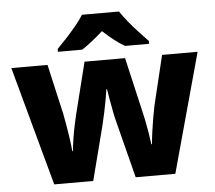

<svg xmlns="http://www.w3.org/2000/svg" viewBox="-53 -825 991 883"><g transform="rotate(-5 442.0 -383.0)"><path d="M473 -255Q466 -280 460 -312Q454 -344 449 -372Q444 -400 442 -415H439Q437 -400 432 -371.5Q427 -343 420 -310Q413 -277 406 -249L342 0H162L12 -550H179L231 -322Q236 -297 241.5 -265.5Q247 -234 251.5 -202Q256 -170 258 -145H261Q263 -169 268.5 -203.5Q274 -238 280.5 -268Q287 -298 290 -310L350 -550H537L593 -308Q598 -288 604 -259Q610 -230 615 -199.5Q620 -169 623 -145H626Q628 -170 632.5 -202.5Q637 -235 642.5 -267Q648 -299 653 -322L708 -550H872L721 0H538ZM528 -766Q543 -743 565.5 -715.5Q588 -688 612 -662.5Q636 -637 653 -619V-606H542Q516 -621 492 -640Q468 -659 442 -683Q415 -659 392.5 -641Q370 -623 344 -606H232V-619Q251 -638 274.5 -663.5Q298 -689 320.5 -716Q343 -743 357 -766Z"/></g></svg>

Font: Noto Sans Meetei Mayek ExtraBold
Style: Regular
Weight: 800
Designer: Monotype Design Team and Neelakash Kshetrimayum
Foundry: Monotype Imaging Inc.
Version: Version 2.002; ttfautohint (v1.8.4.7-5d5b)